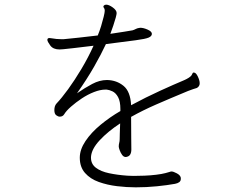

<svg xmlns="http://www.w3.org/2000/svg" viewBox="-20 -781 1040 823"><path d="M755 -14V-19Q753 -30 738 -38Q723 -46 715 -46Q712 -46 705 -43.5Q698 -41 689 -39Q674 -35 649.5 -32Q625 -29 599.5 -28Q574 -27 553 -27Q544 -27 537 -27.5Q530 -28 525 -28Q483 -31 447.5 -38.5Q412 -46 391 -62Q370 -78 370 -105V-108Q372 -142 407.5 -180Q443 -218 495 -252Q494 -229 493.5 -209Q493 -189 493 -184Q493 -176 491 -168.5Q489 -161 489 -153Q489 -148 493 -137Q497 -126 503.5 -117Q510 -108 519 -108H520Q533 -110 538 -118.5Q543 -127 543 -140Q543 -150 542.5 -190.5Q542 -231 542 -280Q592 -308 648 -332.5Q704 -357 786 -391Q798 -396 808 -399Q818 -402 824 -404Q836 -411 836 -424Q836 -436 828 -453Q820 -470 811 -470H809Q806 -469 805 -466Q804 -463 802 -460Q799 -454 789.5 -448Q780 -442 772 -438.5Q764 -435 764 -435Q728 -420 666.5 -392Q605 -364 542 -330Q539 -389 509.5 -413Q480 -437 440 -438H438Q407 -438 375 -421Q343 -404 310 -381Q353 -442 383.5 -495.5Q414 -549 434 -592Q520 -603 562 -608.5Q604 -614 617.5 -620Q631 -626 631 -636Q631 -646 613 -654Q595 -662 581 -662Q580 -662 578.5 -661.5Q577 -661 575 -661Q568 -660 561.5 -656.5Q555 -653 548 -651Q538 -649 512 -645Q486 -641 453 -636Q459 -652 465.5 -671Q472 -690 476 -705Q480 -720 480 -725Q480 -737 463.5 -749Q447 -761 435 -761Q429 -761 425 -757Q423 -753 423 -753Q423 -750 426 -746.5Q429 -743 429 -735Q429 -728 424.5 -709.5Q420 -691 413.5 -669.5Q407 -648 399 -629Q356 -624 316.5 -619.5Q277 -615 253 -613H242Q233 -613 222 -614Q211 -615 200 -617Q197 -618 192 -618Q183 -618 183 -610Q183 -603 195.5 -586Q208 -569 235 -569Q239 -569 251 -570Q263 -571 293 -574.5Q323 -578 381 -585Q358 -534 329 -485.5Q300 -437 272 -398.5Q244 -360 222 -337Q213 -327 213 -309Q213 -293 221 -287Q229 -281 236 -281Q249 -281 255 -291Q264 -306 284.5 -324Q305 -342 330.5 -359Q356 -376 383 -386.5Q410 -397 432 -397H437Q448 -396 462 -389.5Q476 -383 486 -365Q496 -347 496 -313V-305Q451 -279 411 -246Q371 -213 346.5 -176.5Q322 -140 322 -105Q322 -65 344.5 -39.5Q367 -14 403.5 -1Q440 12 481.5 17Q523 22 562 22Q608 22 652.5 17.5Q697 13 730 7Q741 5 748 0Q755 -5 755 -14Z"/></svg>

Font: Klee One
Style: Regular
Weight: 400
Designer: Fontworks Inc.
Foundry: Fontworks Inc.
Version: Version 1.100